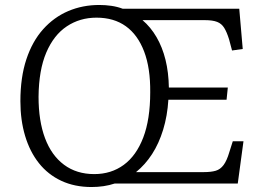

<svg xmlns="http://www.w3.org/2000/svg" viewBox="-20 -738 1038 772"><path d="M62 -331Q62 -427 86 -499.5Q110 -572 153.5 -620.5Q197 -669 254.5 -693.5Q312 -718 379 -718Q404 -718 428 -714.5Q452 -711 473 -703H942L956 -541L913 -535L901 -580Q892 -609 881.5 -626Q871 -643 853 -650Q835 -657 804 -657H553Q586 -629 609.5 -588.5Q633 -548 645.5 -497.5Q658 -447 659 -386H896L891 -337H657Q653 -272 636 -216.5Q619 -161 591.5 -118.5Q564 -76 527 -46H800Q829 -46 847.5 -51.5Q866 -57 879 -74.5Q892 -92 902 -126L916 -170H959L936 0H441Q420 7 396.5 10.5Q373 14 348 14Q280 14 226.5 -11Q173 -36 136.5 -82Q100 -128 81 -191.5Q62 -255 62 -331ZM135 -349Q135 -252 161 -182.5Q187 -113 237.5 -75.5Q288 -38 359 -38Q427 -38 477.5 -75Q528 -112 556 -185Q584 -258 584 -367Q585 -464 559.5 -531Q534 -598 486 -632.5Q438 -667 368 -667Q301 -667 248.5 -632Q196 -597 166 -526.5Q136 -456 135 -349Z"/></svg>

Font: Literata 18pt Light
Style: Italic
Weight: 300
Italic angle: -2°
Designer: Latin by Veronika Burian and Jose Scaglione. Greek by Irene Vlachou. Cyrillic by Vera Evstafieva
Foundry: TypeTogether
Version: Version 3.103;gftools[0.9.29]